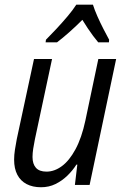

<svg xmlns="http://www.w3.org/2000/svg" viewBox="-20 -786 532 816"><path d="M154.3 9.8Q118.7 9.8 93 -3.7Q67.4 -17.1 53.7 -43.2Q40 -69.3 40 -107.4Q40 -127.4 43.5 -150.1Q46.9 -172.9 51.3 -194.8L124.5 -535.2H201.2L128.4 -194.3Q124 -172.9 121.1 -153.8Q118.2 -134.8 118.2 -118.7Q118.2 -89.4 132.6 -73Q147 -56.6 177.7 -56.6Q211.4 -56.6 243.2 -80.1Q274.9 -103.5 301 -151.9Q327.1 -200.2 342.8 -273.4L397.9 -535.2H473.6L360.8 0H298.3L308.6 -86.4H304.7Q288.6 -61 266.1 -39.3Q243.7 -17.6 215.8 -3.9Q188 9.8 154.3 9.8ZM173.8 -606 175.3 -617.2Q195.3 -637.2 219.7 -663.3Q244.1 -689.5 266.8 -716.3Q289.6 -743.2 304.2 -766.1H375Q381.8 -744.1 394 -716.6Q406.2 -689 419.9 -662.4Q433.6 -635.7 443.8 -617.2L442.9 -606H397.5Q387.2 -618.2 375.7 -633.5Q364.3 -648.9 352.8 -666Q341.3 -683.1 330.1 -701.7Q302.2 -673.8 274.4 -649.2Q246.6 -624.5 222.2 -606Z"/></svg>

Font: Open Sans SemiCondensed
Style: Italic
Weight: 400
Width: 4
Italic angle: -12°
Designer: Monotype Design Team
Foundry: Monotype Imaging Inc.
Version: Version 3.000